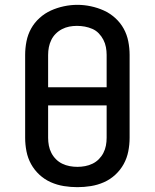

<svg xmlns="http://www.w3.org/2000/svg" viewBox="-20 -766 640 794"><path d="M300 8Q272 8 244 3.5Q216 -1 190 -12.5Q164 -24 143 -43.5Q122 -63 108.5 -87.5Q95 -112 89.5 -140Q84 -168 84 -196V-539Q84 -567 89.5 -595Q95 -623 108.5 -647.5Q122 -672 143.5 -691.5Q165 -711 190.5 -722.5Q216 -734 244 -740Q272 -746 300 -746Q328 -746 356 -740Q384 -734 409.5 -722.5Q435 -711 456.5 -691.5Q478 -672 491.5 -647.5Q505 -623 510.5 -595Q516 -567 516 -539V-196Q516 -168 510.5 -140Q505 -112 491.5 -87.5Q478 -63 457 -43.5Q436 -24 410 -12.5Q384 -1 356 3.5Q328 8 300 8ZM179 -405H421V-539Q421 -555 418 -571Q415 -587 407.5 -601.5Q400 -616 388.5 -628Q377 -640 362 -646.5Q347 -653 331 -656Q315 -659 298 -659Q282 -659 266.5 -656Q251 -653 236.5 -645.5Q222 -638 210.5 -626.5Q199 -615 192 -600.5Q185 -586 182 -570.5Q179 -555 179 -539ZM300 -76Q316 -76 332 -79Q348 -82 362.5 -89Q377 -96 388.5 -107.5Q400 -119 407.5 -133.5Q415 -148 418 -164Q421 -180 421 -196V-330H179V-196Q179 -180 182 -164Q185 -148 192.5 -133.5Q200 -119 211.5 -107.5Q223 -96 237.5 -89Q252 -82 268 -79Q284 -76 300 -76Z"/></svg>

Font: Iosevka Curly Slab MdEx
Style: Regular
Weight: 500
Width: 7
Monospace: yes
Designer: Belleve Invis
Foundry: Belleve Invis
Version: Version 11.1.0; ttfautohint (v1.8.3)